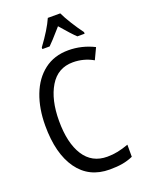

<svg xmlns="http://www.w3.org/2000/svg" viewBox="-174 -1026 847 1119"><g transform="rotate(-20 250.0 -467.0)"><path d="M40 -358Q40 -464 72 -547.5Q104 -631 166 -678.5Q228 -726 316 -726Q399 -726 475 -688L442 -618Q384 -651 317 -651Q223 -651 174 -569.5Q125 -488 125 -357Q125 -220 174.5 -142.5Q224 -65 319 -65Q353 -65 384.5 -71.5Q416 -78 452 -91V-16Q420 -2 386.5 4Q353 10 307 10Q179 10 109.5 -87.5Q40 -185 40 -358ZM177 -794Q242 -882 269 -944H346Q361 -912 387 -870.5Q413 -829 439 -794V-784H394Q367 -809 308 -878L293 -861Q246 -807 222 -784H177Z"/></g></svg>

Font: Noto Sans Mono UI Cond
Style: Regular
Weight: 400
Width: 3
Monospace: yes
Designer: Monotype Design team
Foundry: Monotype Imaging Inc.
Version: Version 1.000